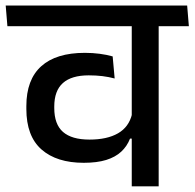

<svg xmlns="http://www.w3.org/2000/svg" viewBox="-40 -654 683 674"><path d="M517 -587.5H422.5V0H517ZM375.5 -562H623L617 -634.5H369.5ZM-14 -562H572.5L566 -634.5H-20ZM52.5 -271.5Q52.5 -176 105.8 -129.2Q159 -82.5 254 -82.5Q300.5 -82.5 332.8 -92.5Q365 -102.5 385.5 -121.5Q406 -140.5 416.5 -167.5H428L423.5 -253.5Q412.5 -208 374.2 -186Q336 -164 274 -164Q212 -164 181.2 -190.8Q150.5 -217.5 150.5 -275V-280Q150.5 -335.5 180.8 -362.5Q211 -389.5 271.5 -389.5Q297 -389.5 319.5 -386.8Q342 -384 362.5 -378.5L355.5 -456Q334.5 -462 309.8 -465.2Q285 -468.5 258 -468.5Q157 -468.5 104.8 -421.5Q52.5 -374.5 52.5 -281.5Z"/></svg>

Font: Anek Devanagari Medium
Style: Regular
Weight: 500
Designer: Kailash Malviya (Devanagari) & Yesha Goshar (Latin)
Foundry: Ek Type
Version: Version 1.003